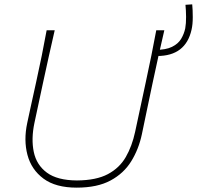

<svg xmlns="http://www.w3.org/2000/svg" viewBox="-20 -852 904 881"><path d="M332 9Q235.5 9 179.8 -32.2Q124 -73.5 106 -141.2Q88 -209 105 -288Q111 -317.5 122 -366.8Q133 -416 145.5 -473.5Q160 -539.5 171.5 -596Q183 -652.5 194 -713H231Q217 -652.5 204.5 -595.8Q192 -539 177.5 -472.5L138 -288Q122.5 -214.5 135 -154.8Q147.5 -95 195.2 -59.8Q243 -24.5 333 -24Q421.5 -24.5 475 -53Q528.5 -81.5 557.2 -131.5Q586 -181.5 600 -247L648.5 -473Q663 -540 674.5 -597Q686 -654 697 -713H734Q720 -654 707.5 -596.8Q695 -539.5 680.5 -472.5Q665.5 -402 652 -336.8Q638.5 -271.5 631 -236Q616.5 -167.5 582.2 -112Q548 -56.5 487.2 -23.8Q426.5 9 332 9ZM701 -595 692 -623Q741 -623 769.2 -637Q797.5 -651 811 -673.5Q824.5 -696 830 -722Q834 -744 833.8 -774.8Q833.5 -805.5 831 -830L862 -832Q864.5 -806.5 864.5 -773Q864.5 -739.5 859 -716Q832 -595 701 -595Z"/></svg>

Font: Commissioner Flair Thin
Style: Italic
Weight: 100
Italic angle: -12°
Designer: Kostas Bartsokas
Foundry: Kostas Bartsokas
Version: Version 1.000; ttfautohint (v1.8.3)